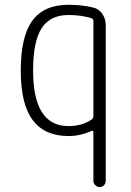

<svg xmlns="http://www.w3.org/2000/svg" viewBox="-20 -550 540 790"><path d="M261.7 -488.3Q186.5 -488.3 151.4 -434.1Q116.2 -379.9 116.2 -259.8Q116.2 -31.2 261.7 -31.2Q318.4 -31.2 357.4 -58.6Q364.3 -63.5 364.3 -73.2V-464.8Q364.3 -471.7 355.5 -475.6Q311.5 -488.3 261.7 -488.3ZM261.7 9.8Q164.1 9.8 114.7 -55.7Q65.4 -121.1 65.4 -259.8Q65.4 -400.4 113.3 -465.3Q161.1 -530.3 261.7 -530.3Q316.4 -530.3 361.3 -519.5Q385.7 -514.6 400.4 -493.7Q415 -472.7 415 -447.3V194.3Q415 205.1 407.7 212.4Q400.4 219.7 390.1 219.7Q379.9 219.7 372.1 211.9Q364.3 204.1 364.3 194.3V-6.8Q364.3 -9.8 361.8 -11.2Q359.4 -12.7 357.4 -11.7Q310.5 9.8 261.7 9.8Z"/></svg>

Font: Rounded Mgen+ 1mn light
Style: Regular
Weight: 200
Designer: [Source Han Sans]
Ryoko NISHIZUKA  (kana & ideographs); Paul D. Hunt (Latin, Greek & Cyrillic); Wenlong ZHANG  (bopomofo
Version: Version 1.059.20150602